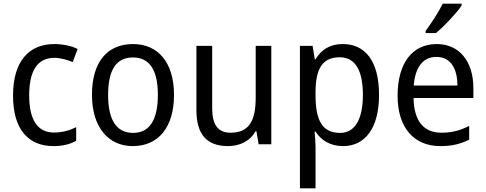

<svg xmlns="http://www.w3.org/2000/svg" viewBox="-20 -786 2645 1046"><path d="M271 10C321 10 362 0 395 -19V-93C360 -76 321 -64 274 -64C184 -64 139 -134 139 -266C139 -401 184 -471 277 -471C308 -471 347 -460 376 -448L403 -519C372 -535 325 -546 276 -546C140 -546 51 -455 51 -265C51 -78 137 10 271 10Z M928 -269C928 -448 839 -546 705 -546C562 -546 481 -446 481 -269C481 -95 569 10 703 10C845 10 928 -95 928 -269ZM569 -269C569 -400 610 -473 704 -473C798 -473 840 -400 840 -269C840 -138 798 -62 705 -62C611 -62 569 -138 569 -269Z M1458 -536H1373V-255C1373 -129 1338 -63 1236 -63C1168 -63 1136 -106 1136 -195V-536H1050V-186C1050 -56 1105 10 1222 10C1284 10 1342 -16 1372 -71H1377L1389 0H1458Z M1848 -546C1775 -546 1730 -514 1699 -463H1695L1683 -536H1614V240H1699V13C1699 -11 1696 -45 1694 -69H1699C1728 -24 1777 10 1849 10C1969 10 2045 -88 2045 -269C2045 -454 1969 -546 1848 -546ZM1831 -474C1918 -474 1957 -398 1957 -269C1957 -142 1917 -62 1833 -62C1734 -62 1699 -132 1699 -268V-286C1700 -413 1737 -474 1831 -474Z M2495 -756V-766H2392C2370 -721 2331 -661 2299 -618V-606H2355C2400 -642 2470 -718 2495 -756ZM2359 -546C2227 -546 2146 -443 2146 -264C2146 -94 2232 10 2379 10C2442 10 2487 -1 2536 -25V-100C2486 -75 2442 -63 2385 -63C2288 -63 2235 -127 2233 -252H2559V-306C2559 -447 2486 -546 2359 -546ZM2358 -476C2437 -476 2472 -409 2472 -320H2234C2242 -421 2285 -476 2358 -476Z"/></svg>

Font: Noto Sans Myanmar UI SemiCondensed
Style: Regular
Weight: 400
Width: 4
Designer: Monotype Design Team
Foundry: Monotype Imaging Inc.
Version: Version 2.103